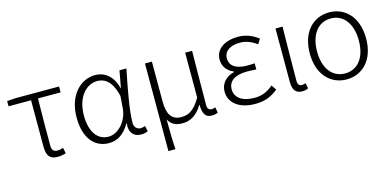

<svg xmlns="http://www.w3.org/2000/svg" viewBox="-70 -949 3154 1550"><g transform="rotate(-15 1507.5 -174.0)"><path d="M308 13C335 13 361 7 377 1L367 -46C352 -41 334 -37 318 -37C286 -37 272 -54 272 -92C272 -220 272 -350 275 -484H464V-533H103L29 -528V-484H217V-98C217 -22 241 13 308 13Z M737 13C809 13 869 -27 911 -104H915C905 -26 947 13 1005 13C1031 13 1049 7 1062 1L1052 -45C1041 -41 1027 -37 1014 -37C985 -37 961 -59 961 -95C961 -201 997 -385 1027 -533H969L943 -391H941C913 -505 838 -547 769 -547C646 -547 536 -440 536 -254C536 -78 619 13 737 13ZM747 -38C652 -38 597 -121 597 -254C597 -410 682 -496 772 -496C824 -496 890 -472 923 -331L915 -226C906 -124 827 -38 747 -38Z M1182 199H1241C1235 111 1235 66 1234 -51C1263 1 1303 12 1355 12C1418 12 1475 -22 1519 -97H1521C1523 -20 1543 13 1597 13C1619 13 1635 8 1647 2L1639 -44C1625 -39 1617 -37 1607 -37C1587 -37 1572 -50 1572 -78C1572 -225 1575 -379 1576 -533H1518V-158C1458 -54 1407 -39 1353 -39C1273 -39 1240 -97 1240 -199V-533H1182Z M1958 13C2036 13 2088 -6 2151 -55L2123 -97C2069 -52 2025 -36 1965 -36C1865 -36 1804 -79 1804 -149C1804 -217 1857 -257 1959 -257C1984 -257 2007 -256 2038 -254V-305C2011 -303 1995 -303 1975 -303C1873 -303 1831 -345 1831 -401C1831 -466 1891 -497 1964 -497C2016 -497 2060 -479 2105 -446L2131 -487C2083 -523 2028 -547 1963 -547C1859 -547 1772 -500 1772 -407C1772 -354 1802 -307 1858 -285V-280C1799 -265 1744 -223 1744 -145C1744 -50 1829 13 1958 13Z M2351 13C2374 13 2390 8 2402 2L2393 -44C2380 -39 2371 -37 2361 -37C2341 -37 2327 -50 2327 -78C2327 -225 2330 -379 2332 -533H2273V-85C2273 -19 2298 13 2351 13Z M2724 13C2856 13 2959 -88 2959 -266C2959 -446 2856 -547 2724 -547C2591 -547 2488 -446 2488 -266C2488 -88 2591 13 2724 13ZM2724 -37C2615 -37 2549 -127 2549 -266C2549 -404 2615 -496 2724 -496C2832 -496 2898 -404 2898 -266C2898 -127 2832 -37 2724 -37Z"/></g></svg>

Font: Noto Sans T Chinese Light
Style: Regular
Weight: 300
Designer: Ryoko NISHIZUKA (kana & ideographs); Paul D. Hunt (Latin, Greek & Cyrillic); Wenlong ZHANG (bopomofo); Sandoll Communica
Foundry: Adobe Systems Incorporated
Version: Version 1.000;PS 1;hotconv 1.0.78;makeotf.lib2.5.61930